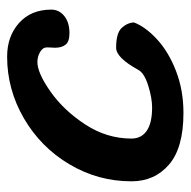

<svg xmlns="http://www.w3.org/2000/svg" viewBox="-18 -496 535 539"><g transform="rotate(-90 249.5 -226.5)"><path d="M202 21Q104 21 57 -19.5Q10 -60 10 -125Q10 -219 58 -299.5Q106 -380 187 -427Q268 -474 360 -474Q417 -474 454.5 -440.5Q492 -407 492 -350Q492 -328 474 -313.5Q456 -299 426 -299Q402 -299 393.5 -310Q385 -321 385 -339L386 -362Q386 -374 373 -381.5Q360 -389 345 -389Q314 -389 261.5 -352Q209 -315 169.5 -254.5Q130 -194 130 -125Q130 -97 152 -82Q174 -67 217 -67Q244 -67 279 -78Q314 -89 323 -106Q357 -168 385 -168Q426 -168 440.5 -152.5Q455 -137 456 -118Q444 -86 409 -53.5Q374 -21 320 0Q266 21 202 21Z"/></g></svg>

Font: Sriracha
Style: Regular
Weight: 400
Designer: Suppakit Chalermlarp
Version: Version 1.002g